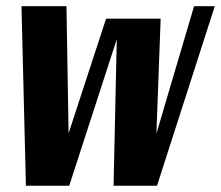

<svg xmlns="http://www.w3.org/2000/svg" viewBox="-20 -595 708 615"><path d="M48.8 -575.2H192.9L199.7 -168L319.8 -535.2H494.6L481 -167L601.6 -575.2H668L482.9 0H343.8L354 -469.2L201.7 0H63Z"/></svg>

Font: Pattaya
Style: Regular
Weight: 400
Designer: Pablo Impallari / Thai characters Designed by Thanarat Vachiruckul and Suppakit Chalermlarp
Foundry: Pablo Impallari
Version: Version 2.001